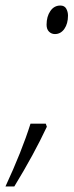

<svg xmlns="http://www.w3.org/2000/svg" viewBox="-36 -551 268 700"><path d="M134.8 -88.9Q87.4 12.2 16.1 128.9H-16.1Q43.5 0.5 75.2 -100.1H130.9ZM133.8 -460.9Q133.8 -490.7 147.5 -510.7Q161.1 -530.8 184.1 -530.8Q199.2 -530.8 205.6 -519.3Q211.9 -507.8 211.9 -494.1Q211.9 -464.8 198.7 -445.8Q185.5 -426.8 164.1 -426.8Q151.9 -426.8 142.8 -435.5Q133.8 -444.3 133.8 -460.9Z"/></svg>

Font: TypoPRO Open Sans Condensed
Style: Italic
Weight: 300
Width: 3
Italic angle: -12°
Foundry: Ascender Corporation
Version: Version 1.10